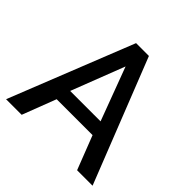

<svg xmlns="http://www.w3.org/2000/svg" viewBox="-180 -873 1036 1036"><g transform="rotate(45 337.5 -355.0)"><path d="M126 0 200 -193H474L549 0H667L387 -710H289L7 0ZM338 -581 452 -276H220Z"/></g></svg>

Font: RT Raleway SemiBold
Style: Regular
Weight: 400
Designer: Matt McInerney, Pablo Impallari, Rodrigo Fuenzalida — Edited by Milan Moffatt in April 2016
Foundry: Matt McInerney, Pablo Impallari, Rodrigo Fuenzalida — Edited by Milan Moffatt in April 2016
Version: Version 3.001